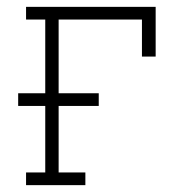

<svg xmlns="http://www.w3.org/2000/svg" viewBox="-20 -540 540 560"><path d="M56 0V-37H112V-231H33V-268H112V-483H56V-520H434V-375H394V-483H151V-268H268V-231H151V-37H229V0Z"/></svg>

Font: Iosevka Curly Slab Extralight
Style: Regular
Weight: 200
Monospace: yes
Designer: Belleve Invis
Foundry: Belleve Invis
Version: Version 22.1.2; ttfautohint (v1.8.4)